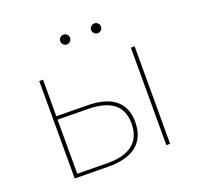

<svg xmlns="http://www.w3.org/2000/svg" viewBox="-122 -824 984 957"><g transform="rotate(-20 370.0 -345.5)"><path d="M294 2 117 0V-517H137V-323L303 -321Q398 -320 447.5 -280Q497 -240 497 -162Q497 -81 445.5 -39Q394 3 294 2ZM296 -16Q386 -15 431.5 -52Q477 -89 477 -161Q477 -232 432 -267Q387 -302 296 -303L137 -305V-18ZM603 0V-517H623V0ZM473 -641Q463 -641 455 -649Q447 -657 447 -667Q447 -678 455 -685.5Q463 -693 473 -693Q484 -693 491.5 -685.5Q499 -678 499 -667Q499 -657 491.5 -649Q484 -641 473 -641ZM309 -641Q299 -641 291 -649Q283 -657 283 -667Q283 -678 291 -685.5Q299 -693 309 -693Q320 -693 327.5 -685.5Q335 -678 335 -667Q335 -657 327.5 -649Q320 -641 309 -641Z"/></g></svg>

Font: Montserrat Thin
Style: Regular
Weight: 100
Designer: Julieta Ulanovsky
Foundry: Julieta Ulanovsky
Version: Version 9.000